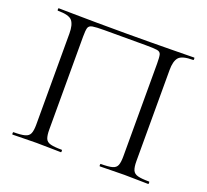

<svg xmlns="http://www.w3.org/2000/svg" viewBox="-110 -759 961 892"><g transform="rotate(20 370.5 -312.5)"><path d="M705.4 -12Q707.6 -12 707.6 -6Q707.6 0 705.4 0Q681 0 650.5 -1Q620 -2 587.2 -2Q551.8 -2 521.6 -1Q491.4 0 466.6 0Q464.4 0 464.4 -6Q464.4 -12 466.6 -12Q504.4 -12 522.9 -17Q541.4 -22 547.3 -37Q553.2 -52 553.2 -81V-540Q553.2 -571 549.9 -584Q546.6 -597 530.2 -599.5Q513.8 -602 475.2 -602H270.2Q229.6 -602 212.1 -599Q194.6 -596 190.9 -583.1Q187.2 -570.2 187.2 -540V-81Q187.2 -52 193.1 -37Q199 -22 217.9 -17Q236.8 -12 273.8 -12Q276 -12 276 -6Q276 0 273.8 0Q249 0 219.2 -1Q189.4 -2 153.2 -2Q120.4 -2 89.8 -1Q59.2 0 34.8 0Q32.8 0 32.8 -6Q32.8 -12 34.8 -12Q72 -12 90.9 -17Q109.8 -22 116.2 -37Q122.6 -52 122.6 -81V-532Q122.6 -575 107 -594Q91.4 -613 36 -613Q33.8 -613 33.8 -619Q33.8 -625 36 -625Q53.2 -625 104 -624Q154.8 -623 226.2 -622.5Q297.6 -622 374.2 -622Q435.6 -622 492 -622.5Q548.4 -623 594.3 -623.5Q640.2 -624 669.8 -624.5Q699.4 -625 705.4 -625Q707.6 -625 707.6 -619Q707.6 -613 705.4 -613Q650 -613 633.9 -594Q617.8 -575 617.8 -532V-81Q617.8 -52 624.2 -37Q630.6 -22 649.5 -17Q668.4 -12 705.4 -12Z"/></g></svg>

Font: Cormorant Garamond Light
Style: Regular
Weight: 300
Designer: Christian Thalmann (Catharsis Fonts)
Foundry: Catharsis Fonts
Version: Version 4.001